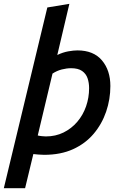

<svg xmlns="http://www.w3.org/2000/svg" viewBox="-51 -797 631 1002"><path d="M-31 185 196 -758 311 -777 248 -510Q277 -524 305 -529Q333 -534 353 -534Q437 -534 481 -482Q525 -430 525 -348Q525 -279 503 -214.5Q481 -150 438 -99Q395 -48 330.5 -18.5Q266 11 179 11Q164 11 148.5 9.5Q133 8 123 7L80 185ZM188 -85Q239 -85 280.5 -105.5Q322 -126 352 -161Q382 -196 398 -241.5Q414 -287 414 -337Q414 -365 406 -388.5Q398 -412 377.5 -426.5Q357 -441 320 -441Q297 -441 271.5 -434.5Q246 -428 223 -413L146 -90Q153 -88 166.5 -86.5Q180 -85 188 -85Z"/></svg>

Font: Ubuntu Sans Mono Medium
Style: Italic
Weight: 500
Italic angle: -13.5°
Monospace: yes
Designer: Dalton Maag Ltd
Foundry: Dalton Maag Ltd
Version: Version 1.006